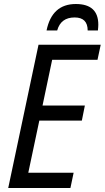

<svg xmlns="http://www.w3.org/2000/svg" viewBox="-20 -937 522 957"><path d="M21 0 172 -714H482L466 -639H240L192 -411H403L388 -336H176L121 -76H347L331 0ZM212 -785H265Q283 -850 352 -850Q417 -850 417 -785H468Q470 -803 470 -814Q470 -917 358 -917Q239 -917 212 -785Z"/></svg>

Font: Noto Sans UI SemiCondensed
Style: Italic
Weight: 400
Width: 4
Italic angle: -12°
Designer: Monotype Design Team
Foundry: Monotype Imaging Inc.
Version: Version 1.901